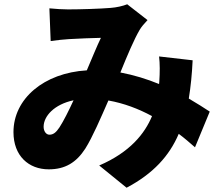

<svg xmlns="http://www.w3.org/2000/svg" viewBox="-20 -806 1040 898"><path d="M211 -176C196 -176 184 -192 184 -213C184 -263 234 -318 324 -337C301 -287 278 -241 258 -210C242 -186 229 -176 211 -176ZM961 -284C935 -301 901 -323 863 -345C872 -400 878 -460 881 -524L724 -542C728 -509 728 -468 725 -424L724 -413C668 -436 607 -455 543 -467C575 -546 608 -624 633 -666C641 -680 654 -695 670 -712L575 -786C555 -778 525 -771 497 -769C449 -765 357 -762 298 -762C276 -762 239 -764 211 -767L217 -614C244 -618 282 -622 302 -623C347 -626 413 -628 452 -629C433 -590 410 -533 386 -477C185 -465 43 -344 43 -188C43 -77 114 -14 208 -14C285 -14 337 -46 379 -111C413 -165 451 -254 487 -336C560 -323 628 -297 691 -263C657 -181 588 -94 444 -32L572 72C697 6 772 -77 816 -180C843 -160 868 -138 892 -117Z"/></svg>

Font: Noto Sans T Chinese Black
Style: Bold
Weight: 900
Designer: Ryoko NISHIZUKA (kana & ideographs); Paul D. Hunt (Latin, Greek & Cyrillic); Wenlong ZHANG (bopomofo); Sandoll Communica
Foundry: Adobe Systems Incorporated
Version: Version 1.000;PS 1;hotconv 1.0.78;makeotf.lib2.5.61930